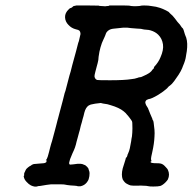

<svg xmlns="http://www.w3.org/2000/svg" viewBox="-20 -660 704 701"><path d="M259 -640Q264 -640 302 -640Q340 -640 340 -639.5Q340 -639 343 -638.5Q346 -638 350 -638Q354 -638 358 -637.5Q362 -637 364.5 -637Q367 -637 367 -637.5Q367 -638 372 -638Q379 -638 379 -640Q379 -640 385 -640Q391 -640 403 -640Q415 -640 433 -640Q451 -640 451.5 -639.5Q452 -639 453.5 -639Q455 -639 460 -638Q467 -637 479.5 -637.5Q492 -638 494 -639Q496 -640 506.5 -640Q517 -640 521 -639.5Q525 -639 532 -638Q551 -636 565 -631Q574 -628 586 -622Q598 -616 598 -614Q599 -613 602 -610Q610 -604 619 -592Q623 -586 628 -580Q638 -570 643 -561Q645 -558 646 -558Q650 -555 655 -535L658 -527L659 -525Q659 -524 660 -522Q666 -503 662 -473Q661 -465 660 -461.5Q659 -458 659 -455Q657 -439 648 -419Q646 -415 645 -411Q641 -401 632 -387Q627 -379 616 -364Q607 -352 601 -348Q596 -345 593 -341Q591 -338 587 -335Q574 -324 567 -320Q563 -317 558 -314Q533 -299 522 -298Q519 -297 515 -295Q509 -289 511 -283Q514 -273 515 -274H516Q515 -273 516 -272L521 -264H520Q521 -263 521 -264V-263Q521 -263 523.5 -257Q526 -251 528 -245.5Q530 -240 532.5 -235Q535 -230 536 -227Q537 -222 538 -221Q540 -220 541 -212Q543 -199 544 -186Q545 -174 544 -161Q543 -136 536 -105Q534 -97 532.5 -89Q531 -81 531.5 -77.5Q532 -74 533 -72.5Q534 -71 532 -71Q529 -71 530 -68Q531 -64 553 -64Q561 -64 566 -63Q571 -62 575.5 -59Q580 -56 586 -49Q591 -44 593 -40Q597 -31 597 -22.5Q597 -14 593 -5Q590 0 584 6Q574 16 565 19Q557 21 540 21Q526 21 523 20Q520 19 514 18.5Q508 18 503 18Q492 17 483 18Q479 18 468 18L457 17L451 15Q445 12 443 11Q435 7 428 -5Q425 -13 425 -23Q425 -33 428 -45Q432 -58 438 -77Q439 -81 439.5 -83Q440 -85 441 -85Q443 -85 445 -92Q445 -95 445.5 -95Q446 -95 447 -98Q448 -101 449 -103Q454 -113 459 -145Q460 -150 460 -153Q462 -159 463 -176Q464 -188 463 -212Q463 -217 459 -222Q457 -225 453.5 -229.5Q450 -234 448 -236.5Q446 -239 444 -241Q440 -247 431 -254Q415 -267 384 -276Q374 -280 356 -282L348 -284L340 -283Q332 -282 327.5 -281.5Q323 -281 320 -280Q311 -279 304 -275Q293 -268 288 -249Q287 -243 285 -236.5Q283 -230 281.5 -224.5Q280 -219 279 -214.5Q278 -210 275 -201Q273 -192 271 -184Q269 -177 268.5 -175.5Q268 -174 264.5 -160.5Q261 -147 259.5 -142.5Q258 -138 257 -132Q254 -121 250 -112Q247 -106 244.5 -100Q242 -94 240 -89Q235 -78 234 -72Q230 -60 236 -59Q238 -59 248 -60Q266 -63 274 -62Q280 -62 288 -58L291 -57L298 -51Q303 -45 303 -44Q303 -44 304 -40Q307 -33 307 -28Q307 -16 304 -7Q303 -3 301 0Q299 3 297 6Q293 11 287 15Q280 19 274 20H264Q264 19 253 18Q245 18 237.5 17Q230 16 225 15.5Q220 15 217 14Q214 13 198.5 13Q183 13 177 13Q169 12 150 15Q138 17 126 19Q120 19 118 20Q108 24 93 17Q85 13 77 4Q69 -4 67 -14Q66 -18 67 -18Q68 -18 68 -19Q68 -29 69 -29Q70 -30 71 -33Q72 -36 73 -37.5Q74 -39 74.5 -40.5Q75 -42 75.5 -42Q76 -42 77 -44Q82 -49 88 -53Q91 -54 92 -55Q96 -59 103 -61Q109 -62 126 -63Q143 -64 144 -65Q144 -66 146 -66Q150 -67 150 -73Q151 -75 149 -75H147L149 -77Q150 -78 151 -80Q154 -85 159 -105Q161 -113 163 -121Q165 -129 166.5 -134Q168 -139 170 -145Q173 -156 181 -186Q184 -198 186.5 -207Q189 -216 190 -221Q191 -226 192 -228Q193 -230 197 -247Q204 -274 209 -292Q213 -308 216 -320Q218 -325 219 -328.5Q220 -332 222 -340Q224 -348 228 -363Q232 -378 233.5 -384Q235 -390 238 -399Q240 -409 258 -474Q265 -501 265.5 -503Q266 -505 268 -510Q273 -532 274 -536Q274 -543 270 -548Q267 -551 257 -553Q241 -557 230 -569Q218 -581 217.5 -597Q217 -613 231 -626Q236 -631 237 -630.5Q238 -630 242 -632.5Q246 -635 246 -636Q247 -638 259 -640ZM445 -559Q432 -560 411 -557Q403 -556 392 -555Q377 -553 369 -542Q367 -539 364 -530Q362 -525 360.5 -522Q359 -519 357.5 -515.5Q356 -512 352 -503Q346 -486 343 -471Q339 -449 339 -441Q338 -435 336.5 -429.5Q335 -424 333 -416.5Q331 -409 328 -397.5Q325 -386 325 -382Q325 -378 327 -375Q329 -370 335 -368Q338 -367 382 -367Q434 -367 459 -371Q472 -372 483 -376Q487 -378 491 -378Q495 -378 500.5 -381Q506 -384 507 -384Q508 -384 515.5 -388Q523 -392 527 -395Q531 -398 533 -400.5Q535 -403 535 -403.5Q535 -404 537 -406Q545 -413 542 -413Q541 -414 543 -416Q559 -433 566 -451Q578 -478 575 -498Q572 -519 558 -533Q547 -544 530 -549Q524 -551 514.5 -551.5Q505 -552 500 -553.5Q495 -555 490.5 -555Q486 -555 482 -555.5Q478 -556 469 -556.5Q460 -557 457 -557.5Q454 -558 445 -559Z"/></svg>

Font: TT2020 Style E
Style: Italic
Weight: 400
Italic angle: -15°
Version: Version 0.2.000